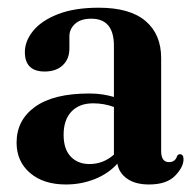

<svg xmlns="http://www.w3.org/2000/svg" viewBox="-20 -469 501 498"><path d="M23 -99Q23 -157.5 71 -192Q119 -226.5 211.5 -226.5Q230.5 -226.5 246.2 -224Q262 -221.5 275.5 -217.5V-350Q275.5 -420.5 217 -420.5Q189 -420.5 174.5 -407Q160 -393.5 160 -375V-343.5Q160 -316 142.8 -299.8Q125.5 -283.5 96 -283.5Q44.5 -283.5 44.5 -334Q44.5 -362.5 66 -389Q87.5 -415.5 130.2 -432.2Q173 -449 236 -449Q317 -449 357.5 -414.5Q398 -380 398 -318.5V-77Q398 -48.5 418.5 -48.5Q434.5 -48.5 439.5 -64.5Q442 -69 446.5 -69Q456 -69 456 -56Q456 -35.5 434 -13Q412 9.5 366.5 9.5Q331 9.5 309.8 -5.5Q288.5 -20.5 284.5 -44.5Q261 -18.5 225.8 -4.5Q190.5 9.5 151 9.5Q92.5 9.5 57.8 -20.5Q23 -50.5 23 -99ZM145 -119.5Q145 -82 163.5 -62.8Q182 -43.5 212 -43.5Q248 -43.5 275.5 -68V-191.5Q250 -201 221.5 -201Q185.5 -201 165.2 -179.5Q145 -158 145 -119.5Z"/></svg>

Font: Fraunces 144pt S050 SemiBold
Style: Regular
Weight: 600
Version: Version 1.000; ttfautohint (v1.8.3)